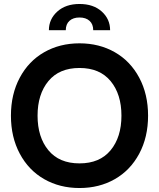

<svg xmlns="http://www.w3.org/2000/svg" viewBox="-20 -932 800 966"><path d="M380 -912Q450 -912 492 -874Q534 -836 534 -780H449Q449 -810.5 430.5 -827.2Q412 -844 380 -844Q348 -844 329.5 -827.2Q311 -810.5 311 -780H226Q226 -835.5 268.2 -873.8Q310.5 -912 380 -912ZM557.8 -30.8Q479.5 14 380 14Q280.5 14 202.2 -30.8Q124 -75.5 79.5 -158.8Q35 -242 35 -350Q35 -458 79.5 -541.2Q124 -624.5 202.2 -669.2Q280.5 -714 380 -714Q479.5 -714 557.8 -669.2Q636 -624.5 680.5 -541.2Q725 -458 725 -350Q725 -242 680.5 -158.8Q636 -75.5 557.8 -30.8ZM223.5 -176Q278 -110 380 -110Q482 -110 536.5 -176Q591 -242 591 -350Q591 -458 536.5 -524Q482 -590 380 -590Q278 -590 223.5 -524Q169 -458 169 -350Q169 -242 223.5 -176Z"/></svg>

Font: Cabin
Style: Bold
Weight: 700
Designer: Pablo Impallari
Foundry: Pablo Impallari. http://www.impallari.com Igino Marini. http://www.ikern.com
Version: Version 3.001;hotconv 1.0.109;makeotfexe 2.5.65596